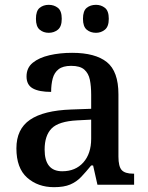

<svg xmlns="http://www.w3.org/2000/svg" viewBox="-20 -766 615 796"><path d="M204 10Q137 10 92.5 -29.5Q48 -69 48 -151Q48 -231 104.5 -269.5Q161 -308 275 -312L358 -315V-373Q358 -409 352.5 -435.5Q347 -462 329.5 -477.5Q312 -493 275 -493Q241 -493 223 -479Q205 -465 198.5 -440.5Q192 -416 192 -385Q142 -385 116 -399.5Q90 -414 90 -449Q90 -485 116 -506Q142 -527 185 -537Q228 -547 279 -547Q375 -547 423 -508.5Q471 -470 471 -375V-117Q471 -76 484.5 -61Q498 -46 532 -46H536V0H384L366 -80H358Q336 -53 316.5 -32.5Q297 -12 271 -1Q245 10 204 10ZM238 -56Q293 -56 325.5 -92.5Q358 -129 358 -191V-270L300 -267Q223 -263 194 -233.5Q165 -204 165 -146Q165 -56 238 -56ZM378 -630Q355 -630 339.5 -643Q324 -656 324 -688Q324 -721 339.5 -733.5Q355 -746 378 -746Q399 -746 415 -733.5Q431 -721 431 -688Q431 -656 415 -643Q399 -630 378 -630ZM182 -630Q160 -630 144.5 -643Q129 -656 129 -688Q129 -721 144.5 -733.5Q160 -746 182 -746Q204 -746 220 -733.5Q236 -721 236 -688Q236 -656 220 -643Q204 -630 182 -630Z"/></svg>

Font: Noto Naskh Arabic Medium
Style: Regular
Weight: 500
Designer: Monotype Design Team, David Williams, Mohamad Dakak and Nizar Qandah
Foundry: Monotype Imaging Inc.
Version: Version 2.016